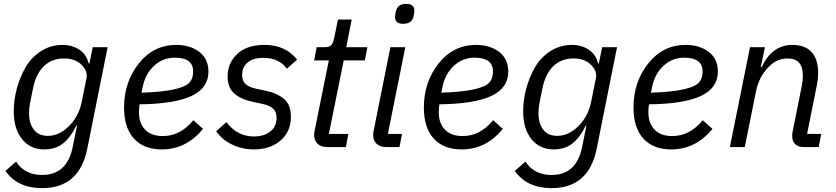

<svg xmlns="http://www.w3.org/2000/svg" viewBox="-20 -760 4320 992"><path d="M208 12Q137 12 94 -41Q51 -94 51 -185Q51 -244 67 -303Q83 -362 112.5 -413Q142 -464 192 -496Q242 -528 303 -528Q352 -528 389.5 -503.5Q427 -479 438 -432H442L459 -516H536L431 8Q390 212 198 212Q70 212 8 123L63 75Q107 144 198 144Q327 144 356 -2L378 -112H375Q343 -47 304 -17.5Q265 12 208 12ZM227 -58Q286 -58 337 -109Q387 -159 402 -233L427 -357Q434 -393 401 -425.5Q368 -458 312 -458Q247 -458 206 -417.5Q165 -377 150 -301L135 -226Q130 -198 130 -175Q130 -123 154.5 -90.5Q179 -58 227 -58Z M816 12Q723 12 672 -44Q621 -100 621 -204Q621 -336 697 -432Q773 -528 891 -528Q962 -528 1009.5 -492Q1057 -456 1057 -390Q1057 -305 969 -264Q881 -223 701 -221Q698 -200 698 -179Q698 -123 730 -90Q762 -57 821 -57Q912 -57 979 -139L1029 -94Q942 12 816 12ZM883 -462Q822 -462 776.5 -420.5Q731 -379 717 -310L711 -281Q820 -285 878.5 -298Q937 -311 957.5 -332Q978 -353 978 -391Q978 -462 883 -462Z M1292 12Q1232 12 1179.5 -13Q1127 -38 1097 -82L1150 -129Q1205 -55 1292 -55Q1344 -55 1376.5 -80.5Q1409 -106 1409 -152Q1409 -180 1392.5 -197.5Q1376 -215 1333 -224L1294 -232Q1228 -245 1192 -275.5Q1156 -306 1156 -365Q1156 -434 1205.5 -481Q1255 -528 1347 -528Q1455 -528 1515 -452L1462 -405Q1422 -461 1341 -461Q1287 -461 1259 -437Q1231 -413 1231 -372Q1231 -344 1247.5 -327Q1264 -310 1306 -301L1345 -293Q1413 -279 1448 -248.5Q1483 -218 1483 -157Q1483 -80 1429.5 -34Q1376 12 1292 12Z M1767 0H1673Q1639 0 1621 -17Q1603 -34 1603 -63Q1603 -72 1606 -87L1679 -448H1603L1616 -516H1655Q1682 -516 1691.5 -526.5Q1701 -537 1707 -565L1726 -659H1797L1769 -516H1878L1865 -448H1756L1679 -68H1780Z M2063 -637Q2021 -637 2021 -672Q2021 -681 2025 -700Q2033 -740 2079 -740Q2121 -740 2121 -705Q2121 -696 2117 -677Q2109 -637 2063 -637ZM2044 0H1978Q1944 0 1926 -17Q1908 -34 1908 -63Q1908 -72 1911 -87L1997 -516H2074L1984 -68H2057Z M2365 12Q2272 12 2221 -44Q2170 -100 2170 -204Q2170 -336 2246 -432Q2322 -528 2440 -528Q2511 -528 2558.5 -492Q2606 -456 2606 -390Q2606 -305 2518 -264Q2430 -223 2250 -221Q2247 -200 2247 -179Q2247 -123 2279 -90Q2311 -57 2370 -57Q2461 -57 2528 -139L2578 -94Q2491 12 2365 12ZM2432 -462Q2371 -462 2325.5 -420.5Q2280 -379 2266 -310L2260 -281Q2369 -285 2427.5 -298Q2486 -311 2506.5 -332Q2527 -353 2527 -391Q2527 -462 2432 -462Z M2840 12Q2769 12 2726 -41Q2683 -94 2683 -185Q2683 -244 2699 -303Q2715 -362 2744.5 -413Q2774 -464 2824 -496Q2874 -528 2935 -528Q2984 -528 3021.5 -503.5Q3059 -479 3070 -432H3074L3091 -516H3168L3063 8Q3022 212 2830 212Q2702 212 2640 123L2695 75Q2739 144 2830 144Q2959 144 2988 -2L3010 -112H3007Q2975 -47 2936 -17.5Q2897 12 2840 12ZM2859 -58Q2918 -58 2969 -109Q3019 -159 3034 -233L3059 -357Q3066 -393 3033 -425.5Q3000 -458 2944 -458Q2879 -458 2838 -417.5Q2797 -377 2782 -301L2767 -226Q2762 -198 2762 -175Q2762 -123 2786.5 -90.5Q2811 -58 2859 -58Z M3448 12Q3355 12 3304 -44Q3253 -100 3253 -204Q3253 -336 3329 -432Q3405 -528 3523 -528Q3594 -528 3641.5 -492Q3689 -456 3689 -390Q3689 -305 3601 -264Q3513 -223 3333 -221Q3330 -200 3330 -179Q3330 -123 3362 -90Q3394 -57 3453 -57Q3544 -57 3611 -139L3661 -94Q3574 12 3448 12ZM3515 -462Q3454 -462 3408.5 -420.5Q3363 -379 3349 -310L3343 -281Q3452 -285 3510.5 -298Q3569 -311 3589.5 -332Q3610 -353 3610 -391Q3610 -462 3515 -462Z M3828 0H3751L3855 -516H3932L3911 -414H3916Q3969 -528 4074 -528Q4140 -528 4173.5 -490.5Q4207 -453 4207 -385Q4207 -353 4200 -318L4150 -68H4223L4210 0H4137Q4073 0 4073 -58Q4073 -69 4075 -79L4123 -318Q4128 -343 4128 -371Q4128 -458 4049 -458Q3995 -458 3954 -417Q3901 -364 3886 -288Z"/></svg>

Font: Aneliza
Style: Italic
Weight: 400
Italic angle: -11.31°
Designer: Mike Abbink, Paul van der Laan, Pieter van Rosmalen
Foundry: Bold Monday
Version: Version 3.0